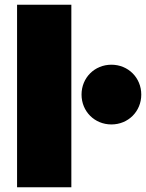

<svg xmlns="http://www.w3.org/2000/svg" viewBox="-20 -790 616 810"><path d="M52 0H281V-770H52ZM450 -265C521 -265 576 -320 576 -391C576 -462 521 -517 450 -517C379 -517 324 -462 324 -391C324 -320 379 -265 450 -265Z"/></svg>

Font: Bounded ExtBd
Style: Regular
Weight: 800
Designer: Vlad Churkin
Version: Version 3.0